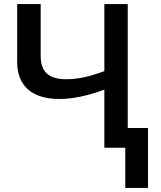

<svg xmlns="http://www.w3.org/2000/svg" viewBox="-20 -734 799 954"><path d="M602.5 0H498.5V-288.6Q373 -242.2 274.9 -242.2Q173.8 -242.2 119.6 -289.3Q65.4 -336.4 65.4 -426.3V-713.9H182.1V-455.1Q182.1 -396.5 213.1 -368.4Q244.1 -340.3 308.1 -340.3Q349.6 -340.3 392.8 -349.1Q436 -357.9 498.5 -380.4V-713.9H614.7V-98.1H715.3V199.7H602.5Z"/></svg>

Font: Viking Open Sans Light
Style: Bold
Weight: 600
Foundry: Ascender Corporation
Version: Version 2.001